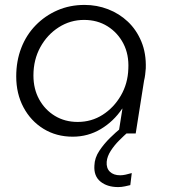

<svg xmlns="http://www.w3.org/2000/svg" viewBox="-20 -543 690 781"><path d="M461 218Q416 218 388.5 195.5Q361 173 364 130Q365 99 384 70.5Q403 42 427.5 18Q452 -6 472.5 -22.5Q493 -39 499 -44L524 -26Q518 -21 501 -6Q484 9 464.5 28.5Q445 48 430.5 70.5Q416 93 414 115Q412 141 427 155.5Q442 170 469 170Q479 170 490.5 167.5Q502 165 516 161L510 210Q502 212 488 215Q474 218 461 218ZM276 13Q209 13 157 -19Q105 -51 75.5 -106.5Q46 -162 46 -232Q46 -295 66.5 -348Q87 -401 125 -440Q163 -479 213.5 -501Q264 -523 324 -523Q374 -523 419.5 -505.5Q465 -488 500 -455Q535 -422 555 -374Q575 -326 573 -265Q572 -252 570.5 -239.5Q569 -227 566 -215L532 0H462L478 -101H477Q442 -49 390 -18Q338 13 276 13ZM296 -47Q352 -47 397.5 -76Q443 -105 471.5 -154Q500 -203 502 -263Q505 -321 482 -365.5Q459 -410 417.5 -436Q376 -462 322 -462Q266 -462 219 -432Q172 -402 144 -351Q116 -300 116 -236Q116 -181 139.5 -138.5Q163 -96 203.5 -71.5Q244 -47 296 -47Z"/></svg>

Font: MuseoModerno Thin Light
Style: Italic
Weight: 300
Italic angle: -9°
Version: Version 1.003